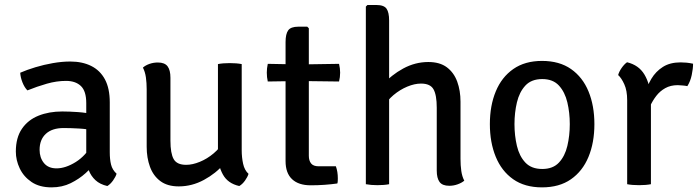

<svg xmlns="http://www.w3.org/2000/svg" viewBox="-20 -756 2870 788"><path d="M45 -134Q45 -191 70 -227.5Q95 -264 138 -281.2Q181 -298.5 235.5 -298.5Q264 -298.5 299.8 -296Q335.5 -293.5 365.5 -286V-220Q338.5 -226.5 304.5 -228.5Q270.5 -230.5 241 -230.5Q194 -230.5 168.2 -206.8Q142.5 -183 142.5 -141Q142.5 -109 160.2 -87Q178 -65 212 -65Q249 -65 290.8 -91Q332.5 -117 360.5 -167.5L376 -90.5Q358 -69.5 331.5 -45.5Q305 -21.5 270 -4.2Q235 13 191.5 13Q142 13 109.5 -9Q77 -31 61 -64.8Q45 -98.5 45 -134ZM458.5 -43Q454.5 -30 443.8 -15Q433 0 420.5 7.5Q390 0.5 371.8 -16.5Q353.5 -33.5 344.5 -56.8Q335.5 -80 334 -106.5V-333Q334 -382 312 -403Q290 -424 251 -424Q212.5 -424 172.2 -412.5Q132 -401 92.5 -385Q80.5 -397 72.2 -417.8Q64 -438.5 63 -457.5Q90.5 -469.5 125.2 -480Q160 -490.5 197.2 -497Q234.5 -503.5 268.5 -503.5Q318 -503.5 354.5 -485.2Q391 -467 410.8 -430Q430.5 -393 430.5 -336V-131Q430.5 -102 435.8 -80.5Q441 -59 458.5 -43Z M972 -139.5Q972 -110 977.8 -83.8Q983.5 -57.5 1000 -42.5Q996 -29.5 985.5 -14.8Q975 0 962 7.5Q915 -3 894.8 -39.8Q874.5 -76.5 874.5 -123V-493Q894.5 -497 923 -497Q951 -497 972 -493ZM582 -389.5Q582 -415.5 578.8 -438.5Q575.5 -461.5 566.5 -478.5Q577 -488 593.5 -493.8Q610 -499.5 628 -499.5Q656 -499.5 667.8 -483.8Q679.5 -468 679.5 -437V-178.5Q679.5 -126.5 692.8 -103Q706 -79.5 744 -79.5Q770 -79.5 800 -91.8Q830 -104 856.8 -126.5Q883.5 -149 899.5 -178.5V-83.5Q866.5 -44.5 817.2 -17.8Q768 9 713.5 9Q667 9 638 -12.8Q609 -34.5 595.5 -71.5Q582 -108.5 582 -153.5Z M1152 -583.5Q1152 -616.5 1162.8 -631.5Q1173.5 -646.5 1204.5 -646.5H1241L1247.5 -640V-116.5Q1247.5 -97 1256.8 -85.2Q1266 -73.5 1288 -73.5H1358.5Q1366.5 -51.5 1366.5 -24Q1366.5 -18.5 1366.2 -13Q1366 -7.5 1364.5 -3Q1340 0.5 1312.2 2.5Q1284.5 4.5 1255 4.5Q1205.5 4.5 1178.8 -20.5Q1152 -45.5 1152 -95ZM1371.5 -494Q1376 -475 1376 -458Q1376 -439 1371.5 -421.5L1210.5 -423.5L1079 -421.5Q1075 -439 1075 -458Q1075 -475 1079 -494L1211 -491.5Z M1577 0Q1557 4 1529 4Q1503 4 1481.5 0V-729L1488 -735.5H1524.5Q1556 -735.5 1566.5 -720.2Q1577 -705 1577 -672ZM1870 -103.5Q1870 -77.5 1873.2 -54.5Q1876.5 -31.5 1885.5 -14.5Q1875 -5.5 1858.2 0.5Q1841.5 6.5 1824 6.5Q1795.5 6.5 1784 -9.2Q1772.5 -25 1772.5 -56V-314Q1772.5 -366 1759.2 -389.5Q1746 -413 1708 -413Q1681.5 -413 1651.5 -400.5Q1621.5 -388 1595 -365.8Q1568.5 -343.5 1552.5 -313.5V-409Q1585.5 -448 1634.8 -474.8Q1684 -501.5 1738 -501.5Q1785 -501.5 1814 -479.8Q1843 -458 1856.5 -421Q1870 -384 1870 -338.5Z M2419.5 -246.5Q2419.5 -170.5 2395.2 -112Q2371 -53.5 2323.2 -20.2Q2275.5 13 2204.5 13Q2133.5 13 2086 -20.5Q2038.5 -54 2014.5 -112.8Q1990.5 -171.5 1990.5 -246.5Q1990.5 -322.5 2014.8 -381Q2039 -439.5 2086.8 -472.8Q2134.5 -506 2204.5 -506Q2276 -506 2323.8 -472.5Q2371.5 -439 2395.5 -380.5Q2419.5 -322 2419.5 -246.5ZM2091.5 -246.5Q2091.5 -199.5 2101.5 -157.2Q2111.5 -115 2136.2 -88.8Q2161 -62.5 2205.5 -62.5Q2249.5 -62.5 2274 -88.8Q2298.5 -115 2308.5 -157.2Q2318.5 -199.5 2318.5 -246.5Q2318.5 -293.5 2308.5 -335.8Q2298.5 -378 2274 -404.8Q2249.5 -431.5 2205.5 -431.5Q2161 -431.5 2136.2 -404.8Q2111.5 -378 2101.5 -335.8Q2091.5 -293.5 2091.5 -246.5Z M2824.5 -494.5Q2824.5 -474.5 2819 -448.2Q2813.5 -422 2801 -402.5Q2791.5 -404.5 2781.5 -405.2Q2771.5 -406 2761.5 -406.5Q2732 -406.5 2710.2 -394.2Q2688.5 -382 2673.5 -362.5Q2658.5 -343 2648.2 -320.5Q2638 -298 2631.5 -277L2617 -295.5Q2618 -330 2626.5 -366Q2635 -402 2653.2 -432.5Q2671.5 -463 2700.8 -481.5Q2730 -500 2773 -500Q2785.5 -500 2798 -498.8Q2810.5 -497.5 2824.5 -494.5ZM2517 -448Q2520.5 -461.5 2531.2 -477Q2542 -492.5 2553.5 -500.5Q2601.5 -489 2624.8 -450.2Q2648 -411.5 2651.5 -353.5V0Q2631 4 2603 4Q2574.5 4 2554 0V-345Q2554 -384.5 2542.2 -410.2Q2530.5 -436 2517 -448Z"/></svg>

Font: Signika Negative Light
Style: Regular
Weight: 400
Version: Version 2.001